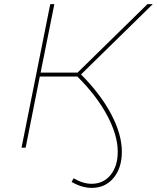

<svg xmlns="http://www.w3.org/2000/svg" viewBox="-20 -720 765 936"><path d="M375 -357Q470 -262 522 -163.5Q574 -65 574 20Q574 99 533.5 147.5Q493 196 427 196Q380 196 329 167L339 149Q384 176 427 176Q484 176 519 133Q554 90 554 20Q554 -61 502 -158Q450 -255 357 -347H174L105 0H85L225 -700H245L178 -366H358L699 -700H725Z"/></svg>

Font: Montserrat Alternates Thin
Style: Italic
Weight: 250
Italic angle: -11.3°
Designer: Julieta Ulanovsky
Foundry: Julieta Ulanovsky
Version: Version 7.200